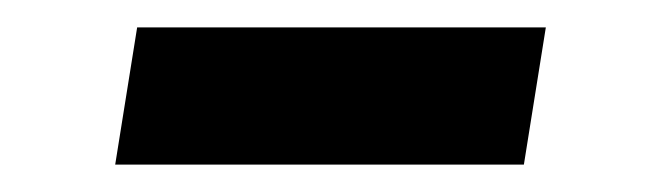

<svg xmlns="http://www.w3.org/2000/svg" viewBox="-20 -338 474 140"><path d="M64 -218 80 -318H378L362 -218Z"/></svg>

Font: Nunito Sans 11pt
Style: Bold Italic
Weight: 700
Italic angle: -9°
Version: Version 3.101;gftools[0.9.27]